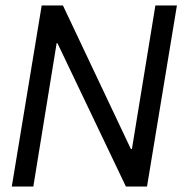

<svg xmlns="http://www.w3.org/2000/svg" viewBox="-20 -680 665 700"><path d="M516 0H439L189.5 -522.5H186.5L101.5 0H23L132 -660H209.5L457 -137H461L546.5 -660H625Z"/></svg>

Font: Lucymar Sans
Style: Italic
Weight: 400
Italic angle: -10°
Foundry: The League of Moveable Type (original font) / Main changes by Cristiano Sobral with portions from Mirco Monsees
Version: Version 2.00;August 30, 2020;FontCreator 13.0.0.2681 64-bit